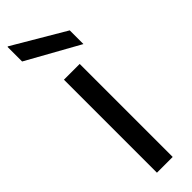

<svg xmlns="http://www.w3.org/2000/svg" viewBox="-273 -729 724 724"><g transform="rotate(-45 89.0 -367.0)"><path d="M47 0V-496H131V0ZM194 -539 -16 -656V-734H-13L194 -612Z"/></g></svg>

Font: DM Sans 36pt
Style: Regular
Weight: 400
Designer: Colophon Foundry, Jonny Pinhorn
Foundry: Colophon Foundry
Version: Version 4.004;gftools[0.9.30]